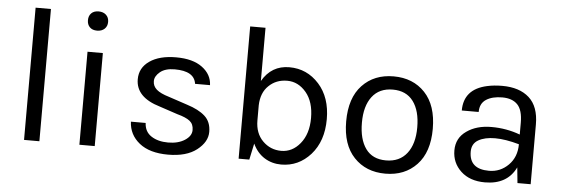

<svg xmlns="http://www.w3.org/2000/svg" viewBox="-47 -832 2889 985"><g transform="rotate(5 1397.5 -339.5)"><path d="M101 0V-681H180V0Z M387.5 -604.5Q374 -618 374 -640.5Q374 -663 387.5 -676.5Q401 -690 425 -690Q449 -690 463.5 -676.5Q478 -663 478 -640.5Q478 -618 463.5 -604.5Q449 -591 425 -591Q401 -591 387.5 -604.5ZM386 0V-479H465V0Z M639 -141H715Q717 -96 751.5 -73.5Q786 -51 838 -51Q890 -51 924 -73Q958 -95 958 -125.5Q958 -156 938 -172Q918 -188 873 -200L780 -231Q655 -268 655 -361Q655 -420 705.5 -455Q756 -490 842 -490Q928 -490 976.5 -454Q1025 -418 1027 -363H950Q941 -428 840 -428Q791 -428 764.5 -406Q738 -384 738 -358.5Q738 -333 758 -315.5Q778 -298 822 -285L918 -253Q979 -234 1011.5 -204.5Q1044 -175 1044 -123.5Q1044 -72 991 -30.5Q938 11 843 11Q748 11 695 -31.5Q642 -74 639 -141Z M1206 0V-681H1285V-407Q1333 -490 1425 -490Q1516 -490 1578 -421Q1639 -353 1639 -241Q1639 -128 1577 -58Q1515 11 1426 11Q1378 11 1339.5 -13Q1301 -37 1279 -84L1261 0ZM1285 -204Q1285 -138 1324.5 -98.5Q1364 -59 1420 -59Q1477 -59 1517 -108Q1558 -158 1558 -240Q1558 -323 1518 -371Q1477 -420 1420 -420Q1363 -420 1325 -383Q1287 -347 1285 -282Z M1739 -239Q1739 -360 1800.5 -425Q1862 -490 1962 -490Q2062 -490 2123.5 -425Q2185 -360 2185 -239Q2185 -119 2123.5 -54Q2062 11 1962 11Q1862 11 1800.5 -54Q1739 -119 1739 -239ZM1857 -373.5Q1820 -325 1820 -239.5Q1820 -154 1855 -105.5Q1890 -57 1959.5 -57Q2029 -57 2067 -105.5Q2105 -154 2105 -239.5Q2105 -325 2069 -373.5Q2033 -422 1963.5 -422Q1894 -422 1857 -373.5Z M2357 -239Q2408 -275 2485 -275Q2562 -275 2632 -249V-310Q2632 -375 2605 -403Q2578 -431 2526.5 -431Q2475 -431 2443.5 -410.5Q2412 -390 2412 -346H2325Q2325 -456 2443 -482Q2479 -490 2521 -490Q2610 -490 2660 -445Q2710 -400 2710 -308V0H2642L2634 -80Q2590 11 2475 11Q2397 11 2351 -32Q2305 -75 2305 -139Q2305 -203 2357 -239ZM2389 -140Q2389 -50 2491 -50Q2549 -50 2590.5 -91.5Q2632 -133 2632 -199Q2561 -219 2508 -219Q2455 -219 2422 -200Q2389 -181 2389 -140Z"/></g></svg>

Font: Karmilla
Style: Regular
Weight: 400
Designer: Jonathan Pinhorn
Version: Version 1.000